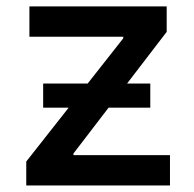

<svg xmlns="http://www.w3.org/2000/svg" viewBox="-20 -565 591 585"><path d="M497.9 0H60V-72.8L355.5 -448.2V-453.1H69.6V-545.5H487.9V-468L203.8 -97.3V-92.3H497.9ZM437.9 -236.9H111.5V-310.4H437.9Z"/></svg>

Font: Linik Sans Medium
Style: Regular
Weight: 500
Designer: Rasmus Andersson (font), Cristiano Sobral (main changes)
Foundry: rsms
Version: Version 3.018;June 1, 2022;FontCreator 14.0.0.2814 64-bit; t